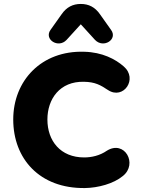

<svg xmlns="http://www.w3.org/2000/svg" viewBox="-20 -941 722 972"><path d="M410 11C477 10 555 -11 602 -50C679 -111 611 -234 521 -178C485 -153 443 -144 406 -144C286 -144 220 -228 220 -336C220 -440 283 -530 405 -527C461 -526 488 -511 527 -485C605 -434 680 -542 606 -605C565 -641 498 -677 406 -679C190 -686 47 -533 47 -336C47 -138 180 14 410 11ZM317 -739 389 -818 461 -739C504 -694 578 -742 542 -790L486 -869C461 -905 429 -921 389 -921C349 -921 317 -905 292 -869L236 -790C201 -742 275 -694 317 -739Z"/></svg>

Font: SN Pro Heavy
Style: Regular
Weight: 800
Designer: Tobias Whetton
Foundry: Supernotes
Version: Version 1.001;Glyphs 3.2 (3249)